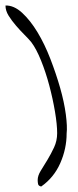

<svg xmlns="http://www.w3.org/2000/svg" viewBox="-53 -640 283 693"><path d="M83 9.8Q83 -5.9 94.2 -23.9Q105.5 -42 118.2 -63Q130.9 -84 142.1 -107.9Q153.3 -131.8 153.3 -159.2Q153.3 -190.4 145.5 -236.8Q137.7 -283.2 125 -331.1Q112.3 -378.9 95.2 -421.4Q78.1 -463.9 59.6 -488.3Q50.8 -499 35.2 -514.6Q19.5 -530.3 4.4 -547.9Q-10.7 -565.4 -22 -583.5Q-33.2 -601.6 -33.2 -620.1Q-2.9 -621.1 26.9 -593.8Q56.6 -566.4 82.5 -523.4Q108.4 -480.5 128.9 -427.2Q149.4 -374 164.1 -322.8Q178.7 -271.5 184.6 -227.1Q190.4 -182.6 187.5 -158.2Q187.5 -103.5 164.6 -51.3Q141.6 1 95.7 33.2Q85.9 31.2 84.5 24.4Q83 17.6 83 9.8Z"/></svg>

Font: Waiting for the Sunrise
Style: Regular
Weight: 300
Version: Version 1.001 2001